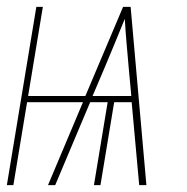

<svg xmlns="http://www.w3.org/2000/svg" viewBox="-26 -540 546 560"><path d="M-6 0 80 -520H99L56 -260H223L333 -520H355L401 0H380L358 -242H307L267 0H248L288 -242H237L135 0H114L216 -242H53L13 0ZM244 -260H357L349 -347Q346 -381 343 -415.5Q340 -450 338 -485Q324 -450 309.5 -415.5Q295 -381 281 -347Z"/></svg>

Font: Iosevka Thin Oblique
Style: Regular
Weight: 100
Italic angle: -9°
Monospace: yes
Designer: Belleve Invis
Foundry: Belleve Invis
Version: Version 32.5.0; ttfautohint (v1.8.4)